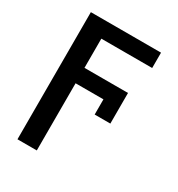

<svg xmlns="http://www.w3.org/2000/svg" viewBox="-178 -660 907 979"><g transform="rotate(30 276.0 -170.5)"><path d="M440.4 -283.2V-103H348.1V-192.4H184.1V203.1H70.3V-545.4H483.4V-455.1H184.1V-283.2Z"/></g></svg>

Font: Karasuma Gothic
Style: Regular
Weight: 500
Designer: Rasmus Andersson / Ryoko Nishizuka
Foundry: Genbu
Version: Version 1.00